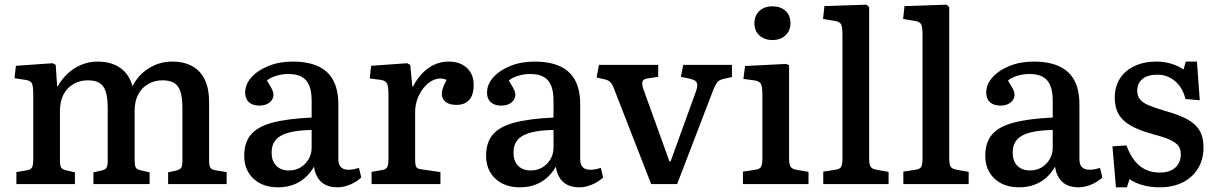

<svg xmlns="http://www.w3.org/2000/svg" viewBox="-20 -786 5190 820"><path d="M50 0V-51L96 -59Q112 -62 117 -71.5Q122 -81 122 -107V-384Q122 -419 116 -430.5Q110 -442 88 -445L42 -452L48 -505L205 -516L218 -509L224 -418H227Q245 -450 271 -473.5Q297 -497 329 -510Q361 -523 396 -523Q455 -523 493 -496.5Q531 -470 546 -418Q570 -466 615.5 -494.5Q661 -523 715 -523Q767 -523 802.5 -502.5Q838 -482 855.5 -444Q873 -406 873 -352V-99Q873 -77 879 -69Q885 -61 904 -58L948 -51V0H698V-50L730 -57Q748 -61 753.5 -69Q759 -77 759 -99V-323Q759 -367 751 -393.5Q743 -420 724 -431.5Q705 -443 674 -443Q640 -443 612.5 -427Q585 -411 570 -382Q555 -353 555 -313V-103Q555 -81 559 -72Q563 -63 579 -59L619 -50V0H379V-50L411 -57Q429 -61 434.5 -69Q440 -77 440 -99V-323Q440 -369 431.5 -395Q423 -421 404.5 -432Q386 -443 355 -443Q321 -443 293.5 -427Q266 -411 251 -382Q236 -353 236 -312V-103Q236 -80 240.5 -71.5Q245 -63 261 -59L300 -50V0Z M1167 14Q1102 14 1062.5 -23Q1023 -60 1023 -121Q1023 -177 1051.5 -211Q1080 -245 1143 -262Q1206 -279 1311 -284V-356Q1311 -396 1300.5 -421Q1290 -446 1268.5 -458Q1247 -470 1211 -470Q1185 -470 1159 -462Q1133 -454 1120 -442Q1130 -426 1136.5 -414.5Q1143 -403 1145.5 -395.5Q1148 -388 1148 -382Q1148 -362 1131.5 -348.5Q1115 -335 1088 -335Q1059 -335 1043 -349.5Q1027 -364 1027 -390Q1027 -426 1054 -456Q1081 -486 1127 -504.5Q1173 -523 1229 -523Q1295 -523 1338.5 -503Q1382 -483 1403.5 -442.5Q1425 -402 1425 -340V-106Q1425 -83 1436 -72Q1447 -61 1468 -61Q1479 -61 1489.5 -63Q1500 -65 1513 -69L1523 -28Q1504 -10 1476 2Q1448 14 1422 14Q1377 14 1352 -9Q1327 -32 1321 -74Q1304 -45 1282 -26Q1260 -7 1231.5 3.5Q1203 14 1167 14ZM1214 -58Q1242 -58 1263.5 -71Q1285 -84 1298 -106Q1311 -128 1311 -156V-231Q1253 -230 1214.5 -220Q1176 -210 1158 -189Q1140 -168 1140 -134Q1140 -99 1159.5 -78.5Q1179 -58 1214 -58Z M1567 0V-52L1613 -60Q1629 -63 1634 -72.5Q1639 -82 1639 -108V-383Q1639 -417 1633 -429.5Q1627 -442 1605 -445L1559 -451L1565 -505L1719 -516L1732 -509L1741 -417H1744Q1771 -468 1810 -495.5Q1849 -523 1896 -523Q1945 -523 1974 -496Q2003 -469 2003 -424Q2003 -396 1995 -377Q1987 -358 1970.5 -348Q1954 -338 1930 -338Q1899 -338 1883 -351Q1867 -364 1867 -385Q1867 -393 1869 -401.5Q1871 -410 1875.5 -420.5Q1880 -431 1887 -445Q1865 -455 1841.5 -448Q1818 -441 1798 -420.5Q1778 -400 1765.5 -370.5Q1753 -341 1753 -307V-106Q1753 -82 1757.5 -73.5Q1762 -65 1779 -63L1861 -51V0Z M2200 14Q2135 14 2095.5 -23Q2056 -60 2056 -121Q2056 -177 2084.5 -211Q2113 -245 2176 -262Q2239 -279 2344 -284V-356Q2344 -396 2333.5 -421Q2323 -446 2301.5 -458Q2280 -470 2244 -470Q2218 -470 2192 -462Q2166 -454 2153 -442Q2163 -426 2169.5 -414.5Q2176 -403 2178.5 -395.5Q2181 -388 2181 -382Q2181 -362 2164.5 -348.5Q2148 -335 2121 -335Q2092 -335 2076 -349.5Q2060 -364 2060 -390Q2060 -426 2087 -456Q2114 -486 2160 -504.5Q2206 -523 2262 -523Q2328 -523 2371.5 -503Q2415 -483 2436.5 -442.5Q2458 -402 2458 -340V-106Q2458 -83 2469 -72Q2480 -61 2501 -61Q2512 -61 2522.5 -63Q2533 -65 2546 -69L2556 -28Q2537 -10 2509 2Q2481 14 2455 14Q2410 14 2385 -9Q2360 -32 2354 -74Q2337 -45 2315 -26Q2293 -7 2264.5 3.5Q2236 14 2200 14ZM2247 -58Q2275 -58 2296.5 -71Q2318 -84 2331 -106Q2344 -128 2344 -156V-231Q2286 -230 2247.5 -220Q2209 -210 2191 -189Q2173 -168 2173 -134Q2173 -99 2192.5 -78.5Q2212 -58 2247 -58Z M2761 0 2607 -395Q2601 -413 2595.5 -423Q2590 -433 2583 -438.5Q2576 -444 2563 -447L2528 -455L2538 -509H2791V-458L2746 -451Q2728 -449 2724 -438Q2720 -427 2729 -402L2839 -97H2844L2952 -395Q2961 -419 2956.5 -431.5Q2952 -444 2929 -449L2888 -458L2898 -509H3106V-457L3070 -449Q3053 -445 3044.5 -436Q3036 -427 3024 -396L2872 0Z M3153 0V-53L3206 -61Q3225 -64 3230.5 -74Q3236 -84 3236 -111V-380Q3236 -416 3229.5 -428Q3223 -440 3200 -443L3155 -449L3162 -504L3338 -513L3350 -507V-108Q3350 -88 3355 -76.5Q3360 -65 3381 -61L3433 -52V0ZM3279 -615Q3245 -615 3223.5 -634.5Q3202 -654 3202 -687Q3202 -719 3223 -739Q3244 -759 3279 -759Q3314 -759 3335 -739.5Q3356 -720 3356 -687Q3356 -655 3334.5 -635Q3313 -615 3279 -615Z M3496 0V-53L3548 -61Q3567 -64 3572.5 -73.5Q3578 -83 3578 -111V-638Q3578 -673 3571 -684Q3564 -695 3537 -698L3495 -705L3501 -760L3680 -766L3692 -756V-108Q3692 -87 3697 -76Q3702 -65 3724 -61L3775 -52V0Z M3838 0V-53L3890 -61Q3909 -64 3914.5 -73.5Q3920 -83 3920 -111V-638Q3920 -673 3913 -684Q3906 -695 3879 -698L3837 -705L3843 -760L4022 -766L4034 -756V-108Q4034 -87 4039 -76Q4044 -65 4066 -61L4117 -52V0Z M4332 14Q4267 14 4227.5 -23Q4188 -60 4188 -121Q4188 -177 4216.5 -211Q4245 -245 4308 -262Q4371 -279 4476 -284V-356Q4476 -396 4465.5 -421Q4455 -446 4433.5 -458Q4412 -470 4376 -470Q4350 -470 4324 -462Q4298 -454 4285 -442Q4295 -426 4301.5 -414.5Q4308 -403 4310.5 -395.5Q4313 -388 4313 -382Q4313 -362 4296.5 -348.5Q4280 -335 4253 -335Q4224 -335 4208 -349.5Q4192 -364 4192 -390Q4192 -426 4219 -456Q4246 -486 4292 -504.5Q4338 -523 4394 -523Q4460 -523 4503.5 -503Q4547 -483 4568.5 -442.5Q4590 -402 4590 -340V-106Q4590 -83 4601 -72Q4612 -61 4633 -61Q4644 -61 4654.5 -63Q4665 -65 4678 -69L4688 -28Q4669 -10 4641 2Q4613 14 4587 14Q4542 14 4517 -9Q4492 -32 4486 -74Q4469 -45 4447 -26Q4425 -7 4396.5 3.5Q4368 14 4332 14ZM4379 -58Q4407 -58 4428.5 -71Q4450 -84 4463 -106Q4476 -128 4476 -156V-231Q4418 -230 4379.5 -220Q4341 -210 4323 -189Q4305 -168 4305 -134Q4305 -99 4324.5 -78.5Q4344 -58 4379 -58Z M4746 14 4731 -161 4791 -165Q4805 -126 4825.5 -100Q4846 -74 4873 -61.5Q4900 -49 4932 -49Q4976 -49 4999.5 -70Q5023 -91 5023 -128Q5023 -150 5012 -164Q5001 -178 4975.5 -189.5Q4950 -201 4907 -212Q4867 -223 4835.5 -236.5Q4804 -250 4783 -268Q4762 -286 4751.5 -310.5Q4741 -335 4741 -369Q4741 -416 4763 -450.5Q4785 -485 4825.5 -504Q4866 -523 4919 -523Q4954 -523 4985 -513Q5016 -503 5035 -489L5044 -523H5092L5104 -358L5043 -363Q5031 -412 4998.5 -439.5Q4966 -467 4923 -467Q4882 -467 4859.5 -449Q4837 -431 4837 -398Q4837 -377 4848 -362.5Q4859 -348 4884.5 -337Q4910 -326 4951 -314Q4994 -302 5026 -288.5Q5058 -275 5079 -257Q5100 -239 5110 -214.5Q5120 -190 5120 -156Q5120 -105 5096.5 -66.5Q5073 -28 5031 -7Q4989 14 4934 14Q4893 14 4859.5 4.5Q4826 -5 4804 -21L4793 14Z"/></svg>

Font: Literata 18pt Medium
Style: Regular
Weight: 500
Designer: Latin by Veronika Burian and Jose Scaglione. Greek by Irene Vlachou. Cyrillic by Vera Evstafieva.
Foundry: TypeTogether
Version: Version 3.103;gftools[0.9.29]